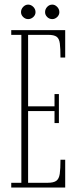

<svg xmlns="http://www.w3.org/2000/svg" viewBox="-20 -834 344 854"><path d="M30 0V-21H75V-679H30V-700H270V-578H249Q249 -618.5 246.2 -640.2Q243.5 -662 232 -670.5Q220.5 -679 194.5 -679H105V-361H222.5V-415.5H242V-286.5H222.5V-340H105V-21H192.5Q218.5 -21 230.5 -29.8Q242.5 -38.5 245.8 -60.8Q249 -83 249 -123.5H270V0ZM212.5 -749Q199.5 -749 190 -758.2Q180.5 -767.5 180.5 -780Q180.5 -793.5 190 -803.5Q199.5 -813.5 212.5 -813.5Q224.5 -813.5 234.2 -803.5Q244 -793.5 244 -780Q244 -767.5 234.2 -758.2Q224.5 -749 212.5 -749ZM105 -749Q93 -749 83.2 -758.2Q73.5 -767.5 73.5 -780Q73.5 -793.5 83.2 -803.5Q93 -813.5 105 -813.5Q118 -813.5 128 -803.5Q138 -793.5 138 -780Q138 -767.5 128 -758.2Q118 -749 105 -749Z"/></svg>

Font: Imbue 50pt Thin
Style: Regular
Weight: 100
Designer: Tyler Finck
Foundry: Etcetera Type Company
Version: Version 1.102; ttfautohint (v1.8.3)